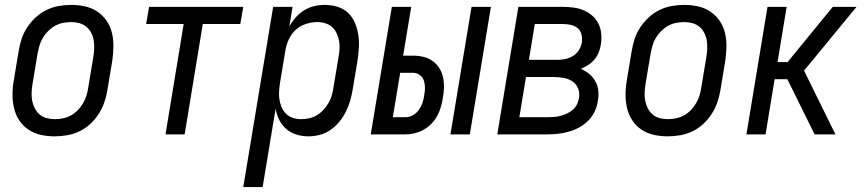

<svg xmlns="http://www.w3.org/2000/svg" viewBox="-20 -548 3540 783"><path d="M203 8Q174 8 146.5 2Q119 -4 96.5 -19Q74 -34 59 -56.5Q44 -79 37.5 -106Q31 -133 31 -161.5Q31 -190 36 -219L56 -339Q60 -364 68 -389Q76 -414 91 -436.5Q106 -459 126 -477.5Q146 -496 170 -507.5Q194 -519 219.5 -523.5Q245 -528 270 -528Q299 -528 326.5 -522Q354 -516 376.5 -501Q399 -486 414.5 -463.5Q430 -441 436.5 -414Q443 -387 442.5 -358.5Q442 -330 438 -301L418 -181Q414 -156 405.5 -131Q397 -106 382.5 -83.5Q368 -61 348 -42.5Q328 -24 304 -12.5Q280 -1 254 3.5Q228 8 203 8ZM204 -62Q220 -62 237 -65.5Q254 -69 269.5 -77.5Q285 -86 297.5 -99Q310 -112 319 -127.5Q328 -143 333 -159.5Q338 -176 340 -192L360 -312Q363 -330 364 -347.5Q365 -365 362.5 -381.5Q360 -398 352.5 -413Q345 -428 332.5 -438.5Q320 -449 304 -453.5Q288 -458 270 -458Q254 -458 236.5 -454.5Q219 -451 204 -442.5Q189 -434 176 -421Q163 -408 154 -392.5Q145 -377 140.5 -360.5Q136 -344 133 -328L113 -208Q110 -190 109 -172.5Q108 -155 111 -138.5Q114 -122 121.5 -107Q129 -92 141 -81.5Q153 -71 169.5 -66.5Q186 -62 204 -62Z M655 0 729 -450H576L588 -520H972L960 -450H807L733 0Z M972 215 1094 -520H1173L1160 -440Q1171 -460 1186 -477Q1201 -494 1220.5 -506Q1240 -518 1261.5 -523Q1283 -528 1304 -528Q1331 -528 1356 -520.5Q1381 -513 1399 -496Q1417 -479 1427 -455.5Q1437 -432 1441 -406.5Q1445 -381 1443.5 -354Q1442 -327 1438 -301L1418 -181Q1414 -158 1407.5 -135.5Q1401 -113 1390 -91.5Q1379 -70 1363.5 -51Q1348 -32 1327.5 -18Q1307 -4 1284 2Q1261 8 1238 8Q1213 8 1189.5 1Q1166 -6 1148 -21.5Q1130 -37 1119 -58.5Q1108 -80 1104 -105L1051 215ZM1208 -62Q1224 -62 1240.5 -65.5Q1257 -69 1272 -78Q1287 -87 1299 -100Q1311 -113 1320 -128.5Q1329 -144 1333.5 -160Q1338 -176 1340 -192L1360 -312Q1363 -329 1364.5 -346.5Q1366 -364 1363 -380.5Q1360 -397 1353 -412Q1346 -427 1334.5 -437.5Q1323 -448 1307 -453Q1291 -458 1274 -458Q1251 -458 1226.5 -450Q1202 -442 1184 -424.5Q1166 -407 1156 -383.5Q1146 -360 1143 -337L1123 -217Q1120 -199 1118.5 -181Q1117 -163 1119 -146Q1121 -129 1127.5 -113Q1134 -97 1145.5 -85Q1157 -73 1173.5 -67.5Q1190 -62 1208 -62Z M1817 0 1903 -520H1982L1896 0ZM1492 0 1578 -520H1657L1624 -321H1666Q1687 -321 1707.5 -316Q1728 -311 1744 -299.5Q1760 -288 1771 -271Q1782 -254 1786.5 -233.5Q1791 -213 1790.5 -191.5Q1790 -170 1786 -149Q1782 -121 1771.5 -93.5Q1761 -66 1740 -44Q1719 -22 1691 -11Q1663 0 1635 0ZM1582 -70H1634Q1650 -70 1664.5 -78.5Q1679 -87 1688.5 -100.5Q1698 -114 1703 -129Q1708 -144 1710 -160Q1713 -175 1713 -190.5Q1713 -206 1708.5 -219.5Q1704 -233 1692 -242Q1680 -251 1665 -251H1612Z M2008 0 2094 -520H2276Q2298 -520 2320 -517Q2342 -514 2361.5 -505.5Q2381 -497 2396.5 -483Q2412 -469 2421 -450.5Q2430 -432 2432 -410Q2434 -388 2430 -365Q2428 -350 2421.5 -334Q2415 -318 2404 -305Q2393 -292 2378.5 -283Q2364 -274 2349 -267Q2368 -259 2383 -246.5Q2398 -234 2408 -216.5Q2418 -199 2420 -178Q2422 -157 2418 -136Q2415 -114 2405 -93Q2395 -72 2378.5 -55.5Q2362 -39 2341.5 -28Q2321 -17 2299.5 -11Q2278 -5 2256 -2.5Q2234 0 2212 0ZM2137 -304H2254Q2270 -304 2286 -307.5Q2302 -311 2317 -320Q2332 -329 2341 -344Q2350 -359 2353 -375Q2355 -391 2351.5 -407Q2348 -423 2336 -433Q2324 -443 2308 -446.5Q2292 -450 2276 -450H2161ZM2098 -70H2212Q2225 -70 2238.5 -71Q2252 -72 2265.5 -75.5Q2279 -79 2292 -85Q2305 -91 2316 -100.5Q2327 -110 2333 -122.5Q2339 -135 2341 -148Q2345 -169 2337.5 -187.5Q2330 -206 2314 -216.5Q2298 -227 2277.5 -230.5Q2257 -234 2237 -234H2125Z M2703 8Q2674 8 2646.5 2Q2619 -4 2596.5 -19Q2574 -34 2559 -56.5Q2544 -79 2537.5 -106Q2531 -133 2531 -161.5Q2531 -190 2536 -219L2556 -339Q2560 -364 2568 -389Q2576 -414 2591 -436.5Q2606 -459 2626 -477.5Q2646 -496 2670 -507.5Q2694 -519 2719.5 -523.5Q2745 -528 2770 -528Q2799 -528 2826.5 -522Q2854 -516 2876.5 -501Q2899 -486 2914.5 -463.5Q2930 -441 2936.5 -414Q2943 -387 2942.5 -358.5Q2942 -330 2938 -301L2918 -181Q2914 -156 2905.5 -131Q2897 -106 2882.5 -83.5Q2868 -61 2848 -42.5Q2828 -24 2804 -12.5Q2780 -1 2754 3.5Q2728 8 2703 8ZM2704 -62Q2720 -62 2737 -65.5Q2754 -69 2769.5 -77.5Q2785 -86 2797.5 -99Q2810 -112 2819 -127.5Q2828 -143 2833 -159.5Q2838 -176 2840 -192L2860 -312Q2863 -330 2864 -347.5Q2865 -365 2862.5 -381.5Q2860 -398 2852.5 -413Q2845 -428 2832.5 -438.5Q2820 -449 2804 -453.5Q2788 -458 2770 -458Q2754 -458 2736.5 -454.5Q2719 -451 2704 -442.5Q2689 -434 2676 -421Q2663 -408 2654 -392.5Q2645 -377 2640.5 -360.5Q2636 -344 2633 -328L2613 -208Q2610 -190 2609 -172.5Q2608 -155 2611 -138.5Q2614 -122 2621.5 -107Q2629 -92 2641 -81.5Q2653 -71 2669.5 -66.5Q2686 -62 2704 -62Z M3024 0 3110 -520H3188L3151 -295H3192L3376 -520H3473L3259 -260L3387 0H3302L3191 -225H3139L3102 0Z"/></svg>

Font: Iosevka Term Oblique
Style: Regular
Weight: 400
Italic angle: -9°
Monospace: yes
Designer: Belleve Invis
Foundry: Belleve Invis
Version: Version 31.4.0